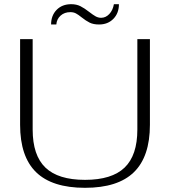

<svg xmlns="http://www.w3.org/2000/svg" viewBox="-20 -887 812 917"><path d="M76 -291V-700H136V-268Q136 -145 197 -86.5Q258 -28 386 -28Q514 -28 575 -86.5Q636 -145 636 -268V-700H696V-291Q696 -139 619.5 -64.5Q543 10 386 10Q229 10 152.5 -64.5Q76 -139 76 -291ZM320 -867Q345 -867 364 -857.5Q383 -848 406 -830Q424 -816 436.5 -809Q449 -802 463 -802Q485 -802 502 -820Q519 -838 524 -867H548Q548 -824 521.5 -797Q495 -770 453 -770Q426 -770 408 -779Q390 -788 370 -804Q354 -817 342.5 -823Q331 -829 316 -829Q288 -829 269.5 -812.5Q251 -796 249 -770H224Q224 -813 250.5 -840Q277 -867 320 -867Z"/></svg>

Font: Fahkwang ExtraLight
Style: Regular
Weight: 275
Designer: Suppakit Chalermlarp | Katatrad Co.,Ltd.
Foundry: Cadson Demak Co.,Ltd.
Version: Version 1.000; ttfautohint (v1.6)